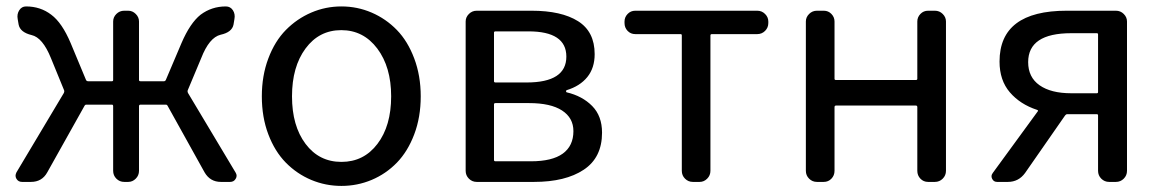

<svg xmlns="http://www.w3.org/2000/svg" viewBox="-20 -577 3686 609"><path d="M575.2 -290Q574.2 -286.1 576.2 -282.2L727.5 -29.3Q730.5 -24.4 730.5 -19.5Q730.5 -14.6 727.5 -9.8Q721.7 0 710 0H680.7Q646.5 0 628.9 -30.3L511.7 -241.2Q509.8 -245.1 505.9 -245.1H425.8Q420.9 -245.1 420.9 -240.2V-35.2Q420.9 -20.5 410.6 -10.3Q400.4 0 386.7 0H374Q359.4 0 349.1 -10.3Q338.9 -20.5 338.9 -35.2V-240.2Q338.9 -245.1 335 -245.1H253.9Q250 -245.1 248 -241.2L129.9 -30.3Q113.3 0 78.1 0H49.8Q38.1 0 32.2 -9.8Q29.3 -14.6 29.3 -19.5Q29.3 -24.4 32.2 -30.3L182.6 -282.2Q184.6 -286.1 183.6 -290L141.6 -392.6Q115.2 -458 80.1 -465.8Q43.9 -474.6 39.1 -499L36.1 -516.6Q33.2 -532.2 41 -544.4Q48.8 -556.6 62.5 -556.6Q108.4 -556.6 142.6 -530.3Q176.8 -504.9 204.1 -440.4L252.9 -323.2Q254.9 -319.3 259.8 -319.3H335Q338.9 -319.3 338.9 -323.2V-508.8Q338.9 -522.5 349.1 -532.7Q359.4 -543 374 -543H386.7Q400.4 -543 410.6 -532.7Q420.9 -522.5 420.9 -508.8V-323.2Q420.9 -319.3 425.8 -319.3H500Q503.9 -319.3 505.9 -323.2L555.7 -440.4Q583 -503.9 616.2 -530.3Q651.4 -556.6 696.3 -556.6Q710.9 -556.6 718.8 -544.4Q726.6 -532.2 723.6 -516.6L720.7 -499Q715.8 -474.6 679.7 -466.8Q643.6 -458 618.2 -392.6Z M810.5 -271.5Q810.5 -336.9 831.1 -391.6Q851.6 -446.3 886.7 -481.9Q921.9 -517.6 967.3 -537.1Q1012.7 -556.6 1063 -556.6Q1113.3 -556.6 1158.7 -537.1Q1204.1 -517.6 1238.8 -481.9Q1273.4 -446.3 1293.9 -391.6Q1314.5 -336.9 1314.5 -271.5Q1314.5 -205.1 1293.9 -150.9Q1273.4 -96.7 1238.8 -61Q1204.1 -25.4 1158.7 -6.3Q1113.3 12.7 1063 12.7Q1012.7 12.7 967.3 -6.3Q921.9 -25.4 886.7 -61Q851.6 -96.7 831.1 -150.9Q810.5 -205.1 810.5 -271.5ZM1220.7 -271.5Q1220.7 -364.3 1176.8 -422.9Q1132.8 -481.4 1062.5 -481.4Q992.2 -481.4 949.2 -423.3Q906.2 -365.2 906.2 -271.5Q906.2 -177.7 949.2 -120.6Q992.2 -63.5 1063 -63.5Q1133.8 -63.5 1177.2 -120.6Q1220.7 -177.7 1220.7 -271.5Z M1492.2 0Q1477.5 0 1467.3 -10.3Q1457 -20.5 1457 -35.2V-508.8Q1457 -522.5 1467.3 -532.7Q1477.5 -543 1492.2 -543H1666Q1760.7 -543 1813.5 -509.8Q1866.2 -476.6 1866.2 -405.3Q1866.2 -361.3 1842.8 -332.5Q1819.3 -303.7 1777.3 -291Q1775.4 -290 1775.4 -287.6Q1775.4 -285.2 1777.3 -284.2Q1827.1 -272.5 1858.4 -240.7Q1889.6 -209 1889.6 -156.2Q1889.6 -77.1 1831.5 -38.6Q1773.4 0 1673.8 0ZM1546.9 -319.3Q1546.9 -315.4 1551.8 -315.4H1650.4Q1776.4 -315.4 1776.4 -397.5Q1776.4 -477.5 1656.2 -477.5H1551.8Q1546.9 -477.5 1546.9 -473.6ZM1546.9 -69.3Q1546.9 -65.4 1551.8 -65.4H1664.1Q1731.4 -65.4 1765.1 -89.8Q1798.8 -114.3 1798.8 -161.1Q1798.8 -203.1 1762.7 -226.6Q1726.6 -250 1658.2 -250H1551.8Q1546.9 -250 1546.9 -246.1Z M2177.7 0Q2163.1 0 2152.8 -10.3Q2142.6 -20.5 2142.6 -35.2V-464.8Q2142.6 -468.8 2138.7 -468.8H1995.1Q1980.5 -468.8 1970.7 -479Q1960.9 -489.3 1960.9 -503.9V-508.8Q1960.9 -522.5 1970.7 -532.7Q1980.5 -543 1995.1 -543H2381.8Q2396.5 -543 2406.7 -532.7Q2417 -522.5 2417 -508.8V-503.9Q2417 -489.3 2406.7 -479Q2396.5 -468.8 2381.8 -468.8H2238.3Q2233.4 -468.8 2233.4 -464.8V-35.2Q2233.4 -20.5 2223.1 -10.3Q2212.9 0 2199.2 0Z M2571.3 0Q2556.6 0 2546.4 -10.3Q2536.1 -20.5 2536.1 -35.2V-508.8Q2536.1 -522.5 2546.4 -532.7Q2556.6 -543 2571.3 -543H2592.8Q2607.4 -543 2617.2 -532.7Q2627 -522.5 2627 -508.8V-327.1Q2627 -323.2 2631.8 -323.2H2884.8Q2889.6 -323.2 2889.6 -327.1V-508.8Q2889.6 -522.5 2899.4 -532.7Q2909.2 -543 2923.8 -543H2945.3Q2960 -543 2970.2 -532.7Q2980.5 -522.5 2980.5 -508.8V-35.2Q2980.5 -20.5 2970.2 -10.3Q2960 0 2945.3 0H2923.8Q2909.2 0 2899.4 -10.3Q2889.6 -20.5 2889.6 -35.2V-237.3Q2889.6 -242.2 2884.8 -242.2H2631.8Q2627 -242.2 2627 -237.3V-35.2Q2627 -20.5 2617.2 -10.3Q2607.4 0 2592.8 0Z M3459 -281.2Q3462.9 -281.2 3462.9 -285.2V-467.8Q3462.9 -471.7 3459 -471.7H3377.9Q3241.2 -471.7 3241.2 -379.9Q3241.2 -332 3277.3 -306.6Q3313.5 -281.2 3377.9 -281.2ZM3363.3 -543H3519.5Q3534.2 -543 3544.4 -532.7Q3554.7 -522.5 3554.7 -508.8V-35.2Q3554.7 -20.5 3544.4 -10.3Q3534.2 0 3519.5 0H3498Q3483.4 0 3473.1 -10.3Q3462.9 -20.5 3462.9 -35.2V-210.9Q3462.9 -214.8 3459 -214.8H3365.2Q3361.3 -214.8 3358.4 -210.9L3231.4 -28.3Q3210.9 0 3176.8 0H3142.6Q3131.8 0 3127 -9.8Q3125 -13.7 3125 -17.6Q3125 -23.4 3128.9 -28.3L3271.5 -223.6Q3274.4 -226.6 3269.5 -228.5Q3215.8 -246.1 3183.1 -284.2Q3150.4 -322.3 3150.4 -381.8Q3150.4 -543 3363.3 -543Z"/></svg>

Font: Gen Jyuu GothicL Regular
Style: Regular
Weight: 400
Designer: [Source Han Sans]
Ryoko NISHIZUKA  (kana & ideographs); Paul D. Hunt (Latin, Greek & Cyrillic); Wenlong ZHANG  (bopomofo
Version: Version 1.002.20150607